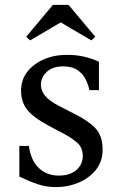

<svg xmlns="http://www.w3.org/2000/svg" viewBox="-20 -754 492 784"><path d="M209 10Q170 10 136.5 -1Q103 -12 59 -33V-158H98Q106 -99 138.5 -68Q171 -37 220 -37Q266 -37 292 -60Q318 -83 318 -117Q318 -150 297.5 -169Q277 -188 244 -206L180 -240Q115 -275 90.5 -306.5Q66 -338 66 -384Q66 -427 90.5 -459.5Q115 -492 157.5 -511Q200 -530 253 -530Q294 -530 326 -522Q358 -514 384 -502V-386H345Q341 -407 330 -429.5Q319 -452 297 -467.5Q275 -483 238 -483Q195 -483 171 -460.5Q147 -438 147 -408Q147 -384 164 -363Q181 -342 220 -322L286 -288Q342 -260 370.5 -229.5Q399 -199 399 -143Q399 -95 372 -61Q345 -27 301.5 -8.5Q258 10 209 10ZM103 -589 87 -604 196 -734H260L369 -604L353 -589L229 -662H227Z"/></svg>

Font: Hedvig Letters Serif 12pt
Style: Regular
Weight: 400
Designer: Alexander Örn & Tor Weibull
Foundry: Kanon Foundry
Version: Version 1.000; ttfautohint (v1.8.4.7-5d5b)